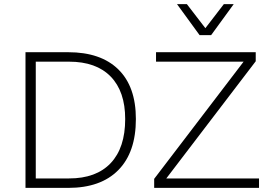

<svg xmlns="http://www.w3.org/2000/svg" viewBox="-20 -914 1321 934"><path d="M1007 -743H951L841 -894H889L979 -777L1069 -894H1117ZM312 -660Q470 -660 555.5 -576.5Q641 -493 641 -335Q641 -173 555.5 -86.5Q470 0 312 0H104V-660ZM789 -46H1240V0H730V-44L1165 -614H739V-660H1224V-616ZM316 -46Q448 -46 518.5 -120.5Q589 -195 589 -335Q589 -469 518.5 -541.5Q448 -614 316 -614H154V-46Z"/></svg>

Font: Elaine Sans Light
Style: Regular
Weight: 300
Designer: Wei Huang
Foundry: Wei Huang
Version: Version 2.001;December 24, 2019;FontCreator 12.0.0.2547 64-b